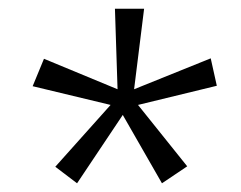

<svg xmlns="http://www.w3.org/2000/svg" viewBox="-20 -507 553 441"><path d="M352 -86 262 -243 157 -86 107 -124 234 -266 55 -309 81 -372 250 -302 244 -487H311L288 -302L464 -373L478 -310L297 -266L410 -125Z"/></svg>

Font: Genos Thin Medium
Style: Italic
Weight: 500
Italic angle: -8°
Version: Version 1.010